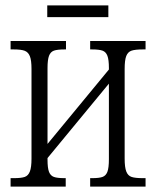

<svg xmlns="http://www.w3.org/2000/svg" viewBox="-20 -687 575 707"><path d="M154 -667H379V-624H154ZM19 -31H31Q58 -31 71 -35.5Q84 -40 90 -55.5Q96 -71 96 -103V-433Q96 -465 90 -480Q84 -495 71 -500Q58 -505 31 -505H19V-536H223V-505H218Q191 -505 178.5 -500.5Q166 -496 160.5 -481.5Q155 -467 155 -436V-157L381 -431V-437Q381 -467 375.5 -481.5Q370 -496 357.5 -500.5Q345 -505 319 -505H312V-536H516V-505H506Q478 -505 464.5 -500.5Q451 -496 445 -481Q439 -466 439 -433V-103Q439 -71 445 -55.5Q451 -40 464.5 -35.5Q478 -31 506 -31H516V0H312V-31H319Q345 -31 357.5 -35.5Q370 -40 375.5 -54.5Q381 -69 381 -101V-379L155 -105V-99Q155 -68 160.5 -54Q166 -40 178.5 -35.5Q191 -31 218 -31H222V0H19Z"/></svg>

Font: Noto Serif CondLight
Style: Regular
Weight: 300
Width: 3
Designer: Monotype Design Team
Foundry: Monotype Imaging Inc.
Version: Version 1.001